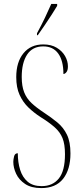

<svg xmlns="http://www.w3.org/2000/svg" viewBox="-20 -951 422 981"><path d="M191 10Q140 10 108.5 -11Q77 -32 62.5 -63Q48 -94 48 -124Q48 -136 52 -152Q56 -168 71 -168Q71 -121 83 -83Q95 -45 121.5 -22.5Q148 0 193 0Q249 0 280.5 -39Q312 -78 312 -163Q312 -214 299.5 -245Q287 -276 259.5 -300.5Q232 -325 187 -353Q153 -375 125 -402Q97 -429 80 -466.5Q63 -504 63 -557Q63 -634 100 -679Q137 -724 201 -724Q242 -724 270 -707Q298 -690 312.5 -664.5Q327 -639 327 -612Q327 -592 319.5 -582.5Q312 -573 304 -573Q304 -641 277.5 -677.5Q251 -714 201 -714Q146 -714 118.5 -672Q91 -630 91 -558Q91 -511 103.5 -479.5Q116 -448 141 -424.5Q166 -401 204 -376Q242 -351 273 -325.5Q304 -300 322 -263Q340 -226 340 -167Q340 -85 302.5 -37.5Q265 10 191 10ZM169 -781Q193 -825 210 -861Q227 -897 242 -931H272V-921Q262 -904 245 -877.5Q228 -851 209 -823Q190 -795 173 -771H169Z"/></svg>

Font: Noto Serif Display ExtraCondensed Thin
Style: Regular
Weight: 100
Width: 2
Designer: Monotype Design Team
Foundry: Monotype Imaging Inc.
Version: Version 2.009